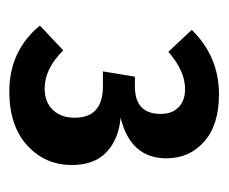

<svg xmlns="http://www.w3.org/2000/svg" viewBox="-58 -730 479 402"><g transform="rotate(90 181.0 -529.5)"><path d="M178 -749Q242 -749 277 -718Q312 -687 312 -639Q312 -564 227 -543Q272 -539 299 -513.5Q326 -488 326 -441Q326 -385 285 -347.5Q244 -310 172 -310Q87 -310 34 -374L86 -423Q124 -384 166 -384Q194 -384 210.5 -401Q227 -418 227 -447Q227 -506 161 -506H130L141 -573H162Q219 -573 219 -627Q219 -651 205 -664.5Q191 -678 167 -678Q129 -678 89 -643L43 -692Q99 -749 178 -749Z"/></g></svg>

Font: Fira Sans Condensed Medium
Style: Regular
Weight: 500
Width: 3
Designer: Carrois Corporate & Edenspiekermann AG
Foundry: Carrois Corporate GbR & Edenspiekermann AG
Version: Version 4.203;PS 004.203;hotconv 1.0.88;makeotf.lib2.5.64775